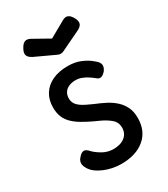

<svg xmlns="http://www.w3.org/2000/svg" viewBox="-171 -748 739 844"><g transform="rotate(-30 198.5 -326.0)"><path d="M192 15Q170 15 148 10.5Q126 6 106 -2.5Q86 -11 70.5 -23Q55 -35 47 -50Q41 -60 39.5 -69Q38 -78 41 -86.5Q44 -95 52 -103Q65 -118 77 -118Q89 -118 103 -101Q111 -93 121.5 -85.5Q132 -78 144 -71.5Q156 -65 169 -62Q182 -59 195 -59Q231 -59 252.5 -76Q274 -93 274 -123Q274 -136 269 -147Q264 -158 254 -166.5Q244 -175 232 -182.5Q220 -190 205.5 -196.5Q191 -203 176 -210Q149 -223 127 -236Q105 -249 88.5 -265Q72 -281 63.5 -301.5Q55 -322 55 -350Q55 -388 72.5 -416.5Q90 -445 123 -460.5Q156 -476 201 -476Q218 -476 233.5 -473.5Q249 -471 264 -465Q279 -459 292.5 -451Q306 -443 318 -432Q335 -419 337 -405.5Q339 -392 328 -377Q317 -364 306 -360.5Q295 -357 285 -366Q273 -376 259 -385Q245 -394 230.5 -399.5Q216 -405 200 -405Q181 -405 166 -398.5Q151 -392 143 -379.5Q135 -367 135 -350Q135 -335 141.5 -324Q148 -313 159.5 -304.5Q171 -296 186.5 -288.5Q202 -281 220 -273Q245 -263 269.5 -250.5Q294 -238 313 -221Q332 -204 343.5 -181Q355 -158 355 -125Q355 -59 311 -22Q267 15 192 15ZM203 -615 283 -660Q291 -665 299.5 -666.5Q308 -668 317 -662.5Q326 -657 335 -641Q345 -622 340 -609.5Q335 -597 315 -588L219 -542Q215 -540 211.5 -539Q208 -538 203 -538Q198 -538 194.5 -539Q191 -540 187 -542L90 -587Q71 -596 66 -608.5Q61 -621 71 -639Q80 -656 88.5 -661.5Q97 -667 105.5 -666Q114 -665 121 -661Z"/></g></svg>

Font: Fredoka SemiCondensed
Style: Regular
Weight: 400
Width: 4
Designer: Ben Nathan
Foundry: Milena B. Brandão, Ben Nathan
Version: Version 2.001